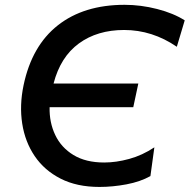

<svg xmlns="http://www.w3.org/2000/svg" viewBox="-20 -746 768 778"><path d="M383 11.5Q291.5 11.5 225.8 -22Q160 -55.5 120.8 -113.2Q81.5 -171 70 -245.2Q58.5 -319.5 75.5 -400.5Q109 -560.5 214.5 -643.5Q320 -726.5 485 -726.5Q550.5 -726.5 616.8 -709.5Q683 -692.5 728.5 -663.5L696.5 -556.5Q597 -624.5 483 -624.5Q374.5 -624.5 299.8 -570Q225 -515.5 197 -407.5H540.5L520 -311.5H181Q179.5 -250 203.8 -199Q228 -148 277.8 -117.8Q327.5 -87.5 402.5 -87.5Q450.5 -87.5 503.5 -102Q556.5 -116.5 605.5 -149L589.5 -32.5Q548.5 -9.5 492.5 1Q436.5 11.5 383 11.5Z"/></svg>

Font: Commissioner Medium
Style: Italic
Weight: 500
Italic angle: -12°
Designer: Kostas Bartsokas
Foundry: Kostas Bartsokas
Version: Version 1.000; ttfautohint (v1.8.3)